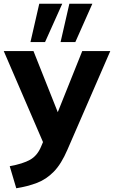

<svg xmlns="http://www.w3.org/2000/svg" viewBox="-23 -780 610 1027"><path d="M64 227 29 109Q100 96 138 74.5Q176 53 196 6L207 -20L-3 -507H156L286 -180L417 -507H567L338 20Q305 97 265 138Q225 179 175.5 198Q126 217 64 227ZM301 -555 348 -760H471L380 -555ZM140 -555 187 -760H310L218 -555Z"/></svg>

Font: Mulish ExtraBold
Style: Regular
Weight: 800
Designer: Vernon Adams
Foundry: Vernon Adams
Version: Version 3.603; ttfautohint (v1.8.3)